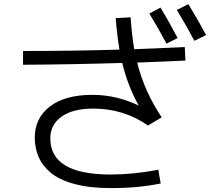

<svg xmlns="http://www.w3.org/2000/svg" viewBox="-20 -872 1040 941"><path d="M711.9 -805.7 766.6 -835Q807.6 -767.6 850.6 -685.5L795.9 -658.2Q759.8 -726.6 711.9 -805.7ZM846.7 -823.2 903.3 -851.6Q956.1 -764.6 990.2 -700.2L932.6 -671.9Q888.7 -754.9 846.7 -823.2ZM565.4 -628.9Q553.7 -700.2 546.9 -783.2L620.1 -787.1Q626 -702.1 637.7 -630.9Q724.6 -633.8 885.7 -641.6L888.7 -575.2Q813.5 -571.3 652.3 -565.4Q687.5 -423.8 772.5 -296.9L705.1 -256.8Q586.9 -339.8 436.5 -339.8Q337.9 -339.8 282.2 -300.8Q226.6 -261.7 226.6 -193.4Q226.6 -17.6 519.5 -16.6Q632.8 -16.6 755.9 -40L767.6 27.3Q650.4 50.8 519.5 49.8Q418 49.8 343.3 29.3Q268.6 8.8 227.5 -26.4Q186.5 -61.5 168.5 -104.5Q150.4 -147.5 150.4 -197.3Q150.4 -293.9 225.1 -350.6Q299.8 -407.2 432.6 -407.2Q548.8 -407.2 658.2 -355.5L659.2 -356.4Q606.4 -450.2 579.1 -563.5Q317.4 -555.7 92.8 -554.7V-622.1Q342.8 -622.1 565.4 -628.9Z"/></svg>

Font: Mgen+ 1c regular
Style: Regular
Weight: 400
Designer: [Source Han Sans]
Ryoko NISHIZUKA  (kana & ideographs); Paul D. Hunt (Latin, Greek & Cyrillic); Wenlong ZHANG  (bopomofo
Version: Version 1.059.20150602